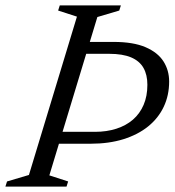

<svg xmlns="http://www.w3.org/2000/svg" viewBox="-37 -690 646 710"><path d="M314 -202.5Q357.5 -202.5 393.2 -214Q429 -225.5 454.5 -247.5Q480 -269.5 494 -302Q508 -334.5 508 -376.5Q508 -413.5 493.5 -439Q479 -464.5 447.8 -477.8Q416.5 -491 367 -491H210L231 -535H383Q456 -535 501.2 -515.5Q546.5 -496 567.5 -463Q588.5 -430 588.5 -388.5Q588.5 -337.5 568.5 -295.2Q548.5 -253 510.8 -222.5Q473 -192 419.2 -175.2Q365.5 -158.5 298 -158.5H115L123 -202.5ZM247.5 -628.5 178 -651 184 -670H410L404 -651L323 -627L145.5 -41.5L215 -19L209 0H-17L-11 -19L70 -43Z"/></svg>

Font: Newsreader Text
Style: Italic
Weight: 400
Italic angle: -17°
Designer: Hugues Gentile
Foundry: Production Type
Version: Version 1.001